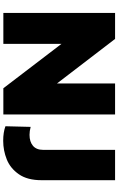

<svg xmlns="http://www.w3.org/2000/svg" viewBox="211 -951 741 1203"><g transform="rotate(90 581.5 -349.5)"><path d="M61 -700H224L503 -336V-700H697V0H533L255 -364V0H61ZM771 -13 775 -171Q802 -164 825 -164Q868 -164 893.5 -185.5Q919 -207 919 -250V-700H1109V-239Q1109 -151 1072 -97.5Q1035 -44 979 -21.5Q923 1 862 1Q810 1 771 -13Z"/></g></svg>

Font: Chess Sans ExtraBold
Style: Regular
Weight: 800
Designer: Wolf Bōese
Foundry: Wolf Bōese
Version: Version 7.223